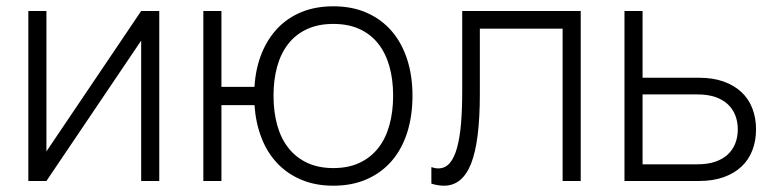

<svg xmlns="http://www.w3.org/2000/svg" viewBox="-20 -575 2462 610"><path d="M486 -540V0H428.5V-446L127.5 0H70V-540H127.5V-94L428.5 -540Z M1039 15Q982.5 15 937.8 -3.8Q893 -22.5 861 -56.2Q829 -90 810.8 -137Q792.5 -184 788.5 -241H683.5V0H626V-540H683.5V-299H788.5Q792 -357 810.8 -404Q829.5 -451 861.5 -484.8Q893.5 -518.5 938.2 -536.8Q983 -555 1039 -555Q1099.5 -555 1146.2 -534Q1193 -513 1225 -475.5Q1257 -438 1273.8 -385.8Q1290.5 -333.5 1290.5 -271Q1290.5 -207 1273.8 -154.2Q1257 -101.5 1224.8 -64Q1192.5 -26.5 1145.8 -5.8Q1099 15 1039 15ZM1039 -41Q1087 -41 1122.5 -57.8Q1158 -74.5 1181.8 -104.8Q1205.5 -135 1217.2 -177.5Q1229 -220 1229 -271Q1229 -323 1217 -365Q1205 -407 1181.2 -436.8Q1157.5 -466.5 1122 -482.8Q1086.5 -499 1039 -499Q990.5 -499 954.8 -482.2Q919 -465.5 895.5 -435.2Q872 -405 860.5 -363.2Q849 -321.5 849 -271Q849 -219 861 -176.5Q873 -134 897 -104Q921 -74 956.5 -57.5Q992 -41 1039 -41Z M1350.5 -44Q1356.5 -42 1361.8 -41Q1367 -40 1372.5 -40Q1394.5 -40 1409 -57Q1423.5 -74 1432.2 -106Q1441 -138 1444.8 -183.2Q1448.5 -228.5 1448.5 -285V-540H1825V0H1767.5V-484H1504.5V-276.5Q1504.5 -126 1476.8 -55.5Q1449 15 1390.5 15Q1371.5 15 1350.5 8.5Z M2201 0H1964V-540H2021.5V-328H2201Q2245 -328 2278.8 -316Q2312.5 -304 2335.5 -282.5Q2358.5 -261 2370.2 -230.8Q2382 -200.5 2382 -164Q2382 -127.5 2370.2 -97.2Q2358.5 -67 2335.5 -45.5Q2312.5 -24 2278.8 -12Q2245 0 2201 0ZM2196 -53Q2228.5 -53 2252.5 -61.2Q2276.5 -69.5 2292.2 -84.2Q2308 -99 2316 -119.2Q2324 -139.5 2324 -164Q2324 -188.5 2316 -208.8Q2308 -229 2292.2 -243.8Q2276.5 -258.5 2252.5 -266.8Q2228.5 -275 2196 -275H2021.5V-53Z"/></svg>

Font: Vela Sans Light
Style: Regular
Weight: 300
Designer: Principal design: Mikhail Sharanda - project Manrope.
Design modification: Ravid Balaliev
Foundry: Mikhail Sharanda
Version: Version 1.001